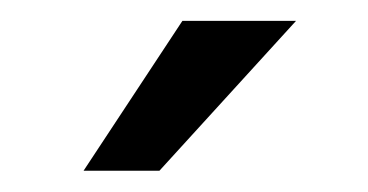

<svg xmlns="http://www.w3.org/2000/svg" viewBox="-20 -770 353 184"><path d="M60.1 -606.4 154.8 -750H263.7L132.8 -606.4Z"/></svg>

Font: Vazirmatn RD FD
Style: Regular
Weight: 400
Designer: Saber Rastikerdar
Foundry: Saber Rastikerdar
Version: Version 33.003